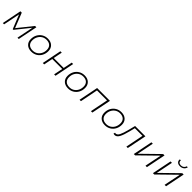

<svg xmlns="http://www.w3.org/2000/svg" viewBox="596 -2777 4834 4834"><g transform="rotate(45 3013.0 -360.0)"><path d="M55 0 159 -522H208L364 -127L681 -522H728L623 0H577L665 -441L365 -67H341L190 -443L101 0Z M1069 4Q963 4 900.5 -55Q838 -114 838 -213Q838 -303 876.5 -373.5Q915 -444 982.5 -485Q1050 -526 1137 -526Q1243 -526 1305.5 -467Q1368 -408 1368 -309Q1368 -219 1329.5 -148Q1291 -77 1223.5 -36.5Q1156 4 1069 4ZM1073 -41Q1144 -41 1199 -75Q1254 -109 1286 -169Q1318 -229 1318 -306Q1318 -389 1269.5 -435Q1221 -481 1133 -481Q1062 -481 1007 -446.5Q952 -412 920 -352Q888 -292 888 -216Q888 -133 936.5 -87Q985 -41 1073 -41Z M1478 0 1582 -522H1632L1584 -284H1939L1987 -522H2037L1932 0H1882L1931 -240H1576L1528 0Z M2378 4Q2272 4 2209.5 -55Q2147 -114 2147 -213Q2147 -303 2185.5 -373.5Q2224 -444 2291.5 -485Q2359 -526 2446 -526Q2552 -526 2614.5 -467Q2677 -408 2677 -309Q2677 -219 2638.5 -148Q2600 -77 2532.5 -36.5Q2465 4 2378 4ZM2382 -41Q2453 -41 2508 -75Q2563 -109 2595 -169Q2627 -229 2627 -306Q2627 -389 2578.5 -435Q2530 -481 2442 -481Q2371 -481 2316 -446.5Q2261 -412 2229 -352Q2197 -292 2197 -216Q2197 -133 2245.5 -87Q2294 -41 2382 -41Z M2787 0 2891 -522H3348L3243 0H3193L3288 -477H2931L2837 0Z M3688 4Q3582 4 3519.5 -55Q3457 -114 3457 -213Q3457 -303 3495.5 -373.5Q3534 -444 3601.5 -485Q3669 -526 3756 -526Q3862 -526 3924.5 -467Q3987 -408 3987 -309Q3987 -219 3948.5 -148Q3910 -77 3842.5 -36.5Q3775 4 3688 4ZM3692 -41Q3763 -41 3818 -75Q3873 -109 3905 -169Q3937 -229 3937 -306Q3937 -389 3888.5 -435Q3840 -481 3752 -481Q3681 -481 3626 -446.5Q3571 -412 3539 -352Q3507 -292 3507 -216Q3507 -133 3555.5 -87Q3604 -41 3692 -41Z M3994 -2 4006 -45Q4014 -43 4020 -42Q4026 -41 4030 -41Q4084 -41 4121.5 -114.5Q4159 -188 4198 -344L4243 -522H4610L4505 0H4455L4550 -478H4278L4243 -337Q4199 -159 4153 -77Q4107 5 4038 5Q4019 5 3994 -2Z M4719 0 4824 -522H4874L4784 -74L5242 -522H5291L5186 0H5135L5226 -449L4767 0Z M5400 0 5505 -522H5555L5465 -74L5923 -522H5972L5867 0H5816L5907 -449L5448 0ZM5757 -603Q5692 -603 5658.5 -637Q5625 -671 5634 -725H5671Q5664 -685 5688.5 -660Q5713 -635 5759 -635Q5804 -635 5837.5 -659.5Q5871 -684 5881 -725H5917Q5905 -668 5862 -635.5Q5819 -603 5757 -603Z"/></g></svg>

Font: Montserrat Light
Style: Italic
Weight: 300
Italic angle: -11.3°
Designer: Julieta Ulanovsky
Foundry: Julieta Ulanovsky
Version: Version 9.000; ttfautohint (v1.8.4.7-5d5b)